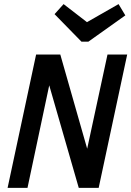

<svg xmlns="http://www.w3.org/2000/svg" viewBox="-20 -916 640 936"><path d="M17 0 156 -650H274L405 -191L504 -650H600L461 0H364L220 -500L114 0ZM377 -713 246 -847 290 -896 404 -808 558 -896 591 -841 411 -713Z"/></svg>

Font: Sometype Mono SemiBold
Style: Italic
Weight: 600
Italic angle: -12°
Designer: Ryoichi Tsunekawa
Foundry: Dharma Type
Version: Version 1.001